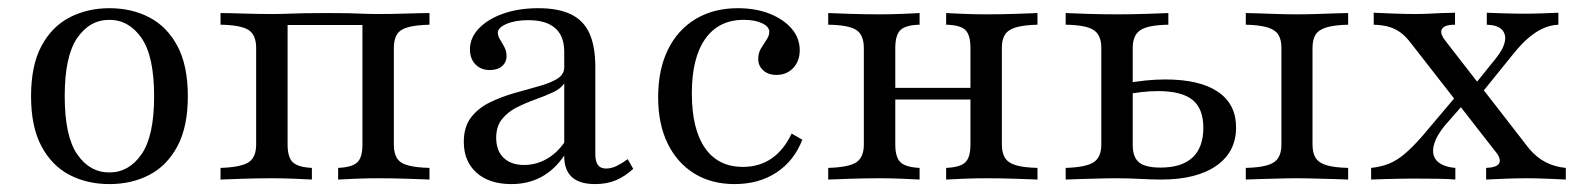

<svg xmlns="http://www.w3.org/2000/svg" viewBox="-20 -447 3933 478"><path d="M252.4 11.3Q196.8 11.3 152.8 -11.7Q108.9 -34.7 83.1 -83.1Q57.3 -131.5 57.3 -207.3Q57.3 -283.9 83.1 -332.3Q108.9 -380.6 153.2 -403.6Q197.6 -426.6 252.4 -426.6Q308.1 -426.6 352 -403.6Q396 -380.6 421.8 -332.3Q447.6 -283.9 447.6 -207.3Q447.6 -131.5 421.8 -83.1Q396 -34.7 352 -11.7Q308.1 11.3 252.4 11.3ZM252.4 -17.7Q300.8 -17.7 332.3 -62.9Q363.7 -108.1 363.7 -207.3Q363.7 -307.3 332.3 -352.4Q300.8 -397.6 252.4 -397.6Q203.2 -397.6 172.2 -352.4Q141.1 -307.3 141.1 -207.3Q141.1 -108.1 172.2 -62.9Q203.2 -17.7 252.4 -17.7Z M529 0V-29Q579 -30.6 598.4 -42.7Q617.7 -54.8 617.7 -87.1V-327.4Q617.7 -360.5 598.4 -372.6Q579 -384.7 529 -385.5V-414.5Q547.6 -414.5 584.3 -413.3Q621 -412.1 655.6 -412.1Q678.2 -412.1 697.6 -412.9Q716.9 -413.7 739.5 -414.1Q762.1 -414.5 795.2 -414.5Q826.6 -414.5 846.4 -414.1Q866.1 -413.7 883.1 -412.9Q900 -412.1 922.6 -412.1Q957.3 -412.1 994 -413.3Q1030.6 -414.5 1049.2 -414.5V-385.5Q1016.1 -384.7 996.4 -379.4Q976.6 -374.2 968.5 -361.7Q960.5 -349.2 960.5 -327.4V-87.1Q960.5 -65.3 968.5 -52.8Q976.6 -40.3 996.4 -35.1Q1016.1 -29.8 1049.2 -29V0Q1030.6 -0.8 994 -2Q957.3 -3.2 922.6 -3.2Q892.7 -3.2 864.5 -2Q836.3 -0.8 821.8 0V-29Q856.5 -30.6 869.4 -42.7Q882.3 -54.8 882.3 -87.1V-387.9L886.3 -384.7H692.7L696 -387.9V-87.1Q696 -54.8 709.3 -42.7Q722.6 -30.6 756.5 -29V0Q742.7 -0.8 714.1 -2Q685.5 -3.2 656.5 -3.2Q621.8 -3.2 584.7 -2Q547.6 -0.8 529 0Z M1253.2 11.3Q1198.4 11.3 1166.5 -16.9Q1134.7 -45.2 1134.7 -93.5Q1134.7 -131.5 1152.8 -154.8Q1171 -178.2 1199.2 -191.9Q1227.4 -205.6 1259.3 -214.9Q1291.1 -224.2 1319.8 -231.9Q1348.4 -239.5 1366.5 -250.4Q1384.7 -261.3 1384.7 -279V-318.5Q1384.7 -357.3 1362.1 -377Q1339.5 -396.8 1295.2 -396.8Q1262.9 -396.8 1241.1 -387.5Q1219.4 -378.2 1219.4 -365.3Q1219.4 -357.3 1225 -348.4Q1230.6 -339.5 1235.9 -329.4Q1241.1 -319.4 1241.1 -307.3Q1241.1 -291.9 1229.8 -282.3Q1218.5 -272.6 1199.2 -272.6Q1177.4 -272.6 1163.7 -286.7Q1150 -300.8 1150 -324.2Q1150 -353.2 1172.6 -376.6Q1195.2 -400 1233.5 -413.3Q1271.8 -426.6 1320.2 -426.6Q1370.2 -426.6 1401.6 -411.3Q1433.1 -396 1447.6 -363.7Q1462.1 -331.5 1462.1 -279.8V-64.5Q1462.1 -45.2 1468.5 -36.3Q1475 -27.4 1488.7 -27.4Q1502.4 -27.4 1516.1 -34.3Q1529.8 -41.1 1542.7 -50.8L1556.5 -26.6Q1536.3 -8.1 1513.7 1.6Q1491.1 11.3 1461.3 11.3Q1383.9 11.3 1384.7 -59.7Q1360.5 -24.2 1327.8 -6.5Q1295.2 11.3 1253.2 11.3ZM1284.7 -36.3Q1313.7 -36.3 1339.5 -50.4Q1365.3 -64.5 1384.7 -91.9V-239.5Q1376.6 -226.6 1356.9 -217.3Q1337.1 -208.1 1313.3 -199.6Q1289.5 -191.1 1266.9 -179.8Q1244.4 -168.5 1229.8 -150.4Q1215.3 -132.3 1215.3 -104Q1215.3 -71.8 1233.9 -54Q1252.4 -36.3 1284.7 -36.3Z M1808.9 11.3Q1750.8 11.3 1708.1 -15.3Q1665.3 -41.9 1641.9 -90.3Q1618.5 -138.7 1618.5 -204.8Q1618.5 -273.4 1642.7 -323Q1666.9 -372.6 1711.7 -399.6Q1756.5 -426.6 1816.9 -426.6Q1861.3 -426.6 1896 -412.9Q1930.6 -399.2 1950.8 -375.8Q1971 -352.4 1971 -321.8Q1971 -295.2 1954.8 -277.8Q1938.7 -260.5 1912.9 -260.5Q1892.7 -260.5 1880.2 -271.8Q1867.7 -283.1 1867.7 -300Q1867.7 -315.3 1874.6 -326.6Q1881.5 -337.9 1888.3 -348Q1895.2 -358.1 1895.2 -367.7Q1895.2 -380.6 1877.4 -389.1Q1859.7 -397.6 1831.5 -397.6Q1769.4 -397.6 1735.9 -350.4Q1702.4 -303.2 1702.4 -214.5Q1702.4 -125.8 1735.1 -78.6Q1767.7 -31.5 1829.8 -31.5Q1870.2 -31.5 1900.8 -52.4Q1931.5 -73.4 1950.8 -114.5L1977.4 -99.2Q1957.3 -46.8 1913.3 -17.7Q1869.4 11.3 1808.9 11.3Z M2335.5 0V-29Q2371 -30.6 2383.5 -43.1Q2396 -55.6 2396 -87.1V-327.4Q2396 -359.7 2383.5 -372.2Q2371 -384.7 2335.5 -385.5V-414.5Q2350 -413.7 2378.2 -412.5Q2406.5 -411.3 2436.3 -411.3Q2471 -411.3 2507.7 -412.5Q2544.4 -413.7 2562.9 -414.5V-385.5Q2529 -384.7 2509.7 -379Q2490.3 -373.4 2482.3 -361.3Q2474.2 -349.2 2474.2 -327.4V-87.1Q2474.2 -66.1 2482.3 -53.6Q2490.3 -41.1 2509.7 -35.5Q2529 -29.8 2562.9 -29V0Q2544.4 -0.8 2507.7 -2Q2471 -3.2 2436.3 -3.2Q2406.5 -3.2 2378.2 -2Q2350 -0.8 2335.5 0ZM2041.9 0V-29Q2093.5 -30.6 2112.1 -43.1Q2130.6 -55.6 2130.6 -87.1V-327.4Q2130.6 -359.7 2112.1 -372.2Q2093.5 -384.7 2041.9 -385.5V-414.5Q2060.5 -413.7 2097.6 -412.5Q2134.7 -411.3 2169.4 -411.3Q2198.4 -411.3 2227 -412.5Q2255.6 -413.7 2269.4 -414.5V-385.5Q2234.7 -384.7 2221.8 -372.2Q2208.9 -359.7 2208.9 -327.4V-87.1Q2208.9 -55.6 2221.8 -43.1Q2234.7 -30.6 2269.4 -29V0Q2255.6 -0.8 2227 -2Q2198.4 -3.2 2169.4 -3.2Q2134.7 -3.2 2097.6 -2Q2060.5 -0.8 2041.9 0ZM2179.8 -199.2V-228.2H2425V-199.2Z M3081.5 0V-29Q3115.3 -29.8 3134.7 -35.5Q3154 -41.1 3162.1 -53.6Q3170.2 -66.1 3170.2 -87.1V-327.4Q3170.2 -349.2 3162.1 -361.3Q3154 -373.4 3134.7 -379Q3115.3 -384.7 3081.5 -385.5V-414.5Q3093.5 -414.5 3114.5 -413.7Q3135.5 -412.9 3160.5 -412.1Q3185.5 -411.3 3208.9 -411.3Q3232.3 -411.3 3257.3 -412.1Q3282.3 -412.9 3303.2 -413.7Q3324.2 -414.5 3336.3 -414.5V-385.5Q3302.4 -384.7 3283.1 -379Q3263.7 -373.4 3255.6 -361.3Q3247.6 -349.2 3247.6 -327.4V-87.1Q3247.6 -66.1 3255.6 -53.6Q3263.7 -41.1 3283.1 -35.5Q3302.4 -29.8 3336.3 -29V0Q3324.2 -0.8 3302.8 -1.2Q3281.5 -1.6 3256.5 -2.4Q3231.5 -3.2 3208.1 -3.2Q3185.5 -3.2 3160.9 -2.4Q3136.3 -1.6 3114.9 -1.2Q3093.5 -0.8 3081.5 0ZM2633.1 0V-29Q2683.9 -30.6 2702.8 -43.1Q2721.8 -55.6 2721.8 -87.1V-327.4Q2721.8 -359.7 2702.8 -372.2Q2683.9 -384.7 2633.1 -385.5V-414.5Q2651.6 -413.7 2687.1 -412.5Q2722.6 -411.3 2761.3 -411.3Q2797.6 -411.3 2834.3 -412.5Q2871 -413.7 2888.7 -414.5V-385.5Q2838.7 -384.7 2819.4 -372.2Q2800 -359.7 2800 -327.4V-86.3Q2800 -55.6 2815.7 -42.7Q2831.5 -29.8 2869.4 -29.8Q2921.8 -29.8 2948.8 -54.8Q2975.8 -79.8 2975.8 -129Q2975.8 -176.6 2948.8 -198.4Q2921.8 -220.2 2862.9 -220.2Q2842.7 -220.2 2821.4 -217.7Q2800 -215.3 2777.4 -210.5V-238.7Q2803.2 -243.5 2829.8 -246.4Q2856.5 -249.2 2880.6 -249.2Q2966.9 -249.2 3012.1 -218.5Q3057.3 -187.9 3057.3 -129.8Q3057.3 -68.5 3008.1 -34.3Q2958.9 0 2871 0Q2848.4 0 2818.5 -1.6Q2788.7 -3.2 2758.1 -3.2Q2736.3 -3.2 2711.7 -2.4Q2687.1 -1.6 2666.5 -1.2Q2646 -0.8 2633.1 0Z M3679.8 0V-29Q3700 -29.8 3707.7 -35.5Q3715.3 -41.1 3713.7 -50Q3712.1 -58.9 3704 -68.5L3492.7 -339.5Q3479 -357.3 3466.1 -366.5Q3453.2 -375.8 3437.9 -380.2Q3422.6 -384.7 3400 -385.5V-415.3Q3418.5 -414.5 3447.6 -413.3Q3476.6 -412.1 3503.2 -412.1Q3519.4 -412.1 3536.7 -412.9Q3554 -413.7 3571 -414.5Q3587.9 -415.3 3602.4 -415.3V-385.5Q3582.3 -385.5 3574.6 -379.8Q3566.9 -374.2 3568.1 -365.7Q3569.4 -357.3 3577.4 -346.8L3787.1 -76.6Q3805.6 -54.8 3828.2 -43.1Q3850.8 -31.5 3878.2 -29V0Q3862.1 -0.8 3833.9 -2Q3805.6 -3.2 3779 -3.2Q3753.2 -3.2 3725.4 -2Q3697.6 -0.8 3679.8 0ZM3393.5 0V-29Q3417.7 -31.5 3437.9 -39.5Q3458.1 -47.6 3477.8 -64.5Q3497.6 -81.5 3520.2 -107.3L3612.9 -216.9L3633.1 -198.4L3575.8 -133.1Q3557.3 -109.7 3551.2 -91.1Q3545.2 -72.6 3549.6 -59.3Q3554 -46 3568.1 -38.3Q3582.3 -30.6 3603.2 -29V0Q3586.3 -1.6 3558.1 -2Q3529.8 -2.4 3496.8 -2.4Q3479.8 -2.4 3462.5 -2Q3445.2 -1.6 3428.2 -1.2Q3411.3 -0.8 3393.5 0ZM3662.9 -208.1 3643.5 -226.6 3704 -301.6Q3723.4 -325.8 3726.6 -344.4Q3729.8 -362.9 3718.5 -373.8Q3707.3 -384.7 3681.5 -385.5V-415.3Q3699.2 -414.5 3713.7 -414.1Q3728.2 -413.7 3742.3 -413.3Q3756.5 -412.9 3772.6 -412.9Q3796.8 -412.9 3818.1 -413.7Q3839.5 -414.5 3859.7 -415.3V-385.5Q3840.3 -384.7 3822.2 -376.6Q3804 -368.5 3785.9 -353.2Q3767.7 -337.9 3747.6 -312.9Z"/></svg>

Font: Playfair
Style: Regular
Weight: 400
Designer: Claus Eggers Sørensen
Foundry: Claus Eggers Sørensen
Version: Version 2.001;gftools[0.9.30]